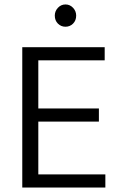

<svg xmlns="http://www.w3.org/2000/svg" viewBox="-20 -842 534 862"><path d="M80 -630H450V-571H152V-355H424V-296H152V-59H453V0H80ZM226 -772Q226 -792 240 -807Q254 -822 274 -822Q294 -822 308 -807Q322 -792 322 -772Q322 -750 308 -736Q294 -722 274 -722Q254 -722 240 -736Q226 -750 226 -772Z"/></svg>

Font: Mukta Malar Light
Style: Regular
Weight: 300
Designer: Aadarsh Rajan, Girish Dalvi, Yashodeep Gholap
Foundry: Ek Type
Version: Version 2.538;PS 1.000;hotconv 16.6.51;makeotf.lib2.5.65220;